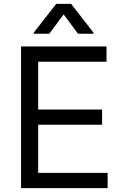

<svg xmlns="http://www.w3.org/2000/svg" viewBox="-20 -966 638 986"><path d="M233 -792.6H153.4V-798.3L268.5 -946H345.2L460.2 -798.3V-792.6H380.7L306.8 -892ZM88.1 0V-727.3H527V-649.1H176.1V-403.4H504.3V-325.3H176.1V-78.1H532.7V0Z"/></svg>

Font: TID UI
Style: Regular
Weight: 400
Designer: The TID Project Authors
Foundry: Bakken & Bæck
Version: Version 1.001;hotconv 1.0.109;makeotfexe 2.5.65596